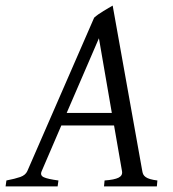

<svg xmlns="http://www.w3.org/2000/svg" viewBox="-37 -663 617 683"><path d="M181.2 -216.8 111.3 -54.2Q104.5 -39.1 118.9 -32.5Q133.3 -25.9 170.9 -21L168 0H-17.1L-14.2 -21Q16.6 -26.9 35.2 -33.4Q53.7 -40 60.1 -54.2L297.9 -600.1Q304.2 -606 313 -612.1Q321.8 -618.2 331.1 -623.8Q340.3 -629.4 348.9 -634.5Q357.4 -639.6 363.8 -643.1L469.2 -54.2Q470.2 -47.4 472.9 -42.2Q475.6 -37.1 481.4 -33Q487.3 -28.8 497.3 -25.9Q507.3 -22.9 522.9 -21L521 0H333L335 -21Q369.6 -23.4 384.8 -31Q399.9 -38.6 397 -54.2L368.7 -216.8ZM360.8 -261.2 314.9 -526.9 200.2 -261.2Z"/></svg>

Font: Gentium Plus Eur
Style: Italic
Weight: 400
Italic angle: -8°
Designer: J. Victor Gaultney, Annie Olsen, Iska Routamaa, Becca Hirsbrunner
Foundry: SIL International
Version: Version 5.000